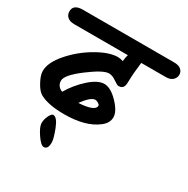

<svg xmlns="http://www.w3.org/2000/svg" viewBox="-194 -833 1201 1228"><g transform="rotate(30 406.0 -219.0)"><path d="M69 -662H744Q778 -662 795 -647Q812 -632 812 -609.5Q812 -587 794.5 -570.5Q777 -554 744 -554H563Q552 -463 552 -425.5Q552 -388 547 -376Q539 -353 510 -353Q500 -353 472 -373Q444 -393 418 -393Q377 -393 276 -317Q175 -241 175 -199.5Q175 -158 217 -141Q257 -210 318 -265Q379 -320 426.5 -320Q474 -320 528.5 -263.5Q583 -207 583 -163.5Q583 -120 540 -88Q456 -23 299 -23Q180 -23 118 -58Q92 -73 67.5 -118.5Q43 -164 43 -195Q43 -258 109.5 -334Q176 -410 264.5 -461Q353 -512 416 -512Q432 -512 455 -505Q457 -532 464 -554H69Q35 -554 17.5 -569.5Q0 -585 0 -610Q0 -662 69 -662ZM427 -203Q395 -203 342 -131Q463 -138 463 -180Q463 -187 450.5 -195Q438 -203 427 -203ZM242 15Q271 15 296.5 80.5Q322 146 322 174Q322 224 291 224Q270 224 236.5 174.5Q203 125 203 97.5Q203 70 216.5 42.5Q230 15 242 15Z"/></g></svg>

Font: Kalam
Style: Bold
Weight: 700
Version: Version 2.001;PS 1.0;hotconv 1.0.79;makeotf.lib2.5.61930; tt